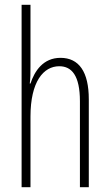

<svg xmlns="http://www.w3.org/2000/svg" viewBox="-20 -780 458 800"><path d="M107 -503V-760H70V0H107V-294C107 -440 161 -504 227 -504C279 -504 313 -465 313 -358V0H350V-366C350 -481 309 -539 232 -539C160 -539 124 -484 107 -432H104C107 -455 107 -472 107 -503Z"/></svg>

Font: Noto Sans Ethiopic ExtraCondensed ExtraLight
Style: Regular
Weight: 200
Width: 2
Designer: Monotype Design Team
Foundry: Monotype Imaging Inc.
Version: Version 2.102